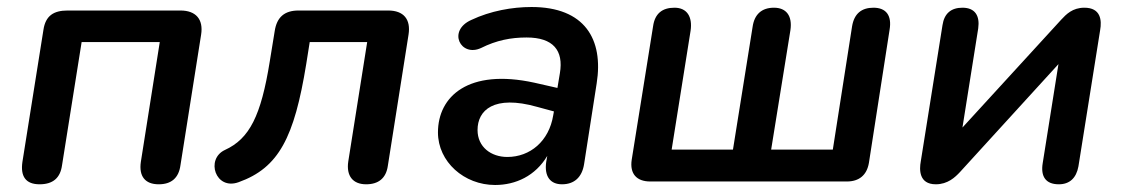

<svg xmlns="http://www.w3.org/2000/svg" viewBox="-20 -518 3203 548"><path d="M93 8C131 8 152 -10 157 -46L213 -398H436L382 -56C376 -15 394 8 433 8C469 8 490 -10 495 -46L554 -419C561 -463 539 -488 495 -488H173C133 -488 110 -473 104 -433L44 -56C38 -15 53 8 93 8Z M1025 8C1060 8 1082 -9 1087 -45L1146 -419C1153 -463 1132 -488 1088 -488H832C792 -488 770 -469 764 -429L750 -343C725 -187 692 -122 622 -90C566 -64 595 26 661 2C776 -39 820 -126 854 -335L864 -398H1028L974 -57C968 -16 987 8 1025 8Z M1393 10C1452 10 1508 -16 1542 -73L1539 -56C1533 -14 1551 8 1584 8C1619 8 1641 -12 1647 -49L1683 -280C1703 -406 1649 -498 1497 -498C1442 -498 1380 -487 1325 -461C1256 -430 1295 -354 1353 -381C1397 -403 1438 -411 1483 -411C1559 -411 1589 -374 1578 -309L1571 -267L1505 -282C1317 -323 1230 -243 1230 -140C1230 -56 1305 10 1393 10ZM1343 -147C1343 -203 1389 -248 1513 -213L1561 -200L1559 -189C1547 -115 1493 -70 1428 -70C1382 -70 1343 -98 1343 -147Z M1836 0H2397C2432 0 2454 -18 2460 -53L2519 -433C2526 -474 2509 -496 2473 -496C2439 -496 2418 -479 2412 -443L2357 -91H2181L2236 -432C2242 -473 2224 -496 2189 -496C2154 -496 2133 -477 2128 -441L2072 -91H1897L1951 -430C1957 -470 1941 -496 1905 -496C1870 -496 1849 -479 1844 -443L1783 -62C1777 -22 1797 0 1836 0Z M2651 8C2685 8 2706 -12 2720 -27L3001 -335L2956 -52C2950 -15 2964 8 3002 8C3033 8 3052 -10 3058 -43L3120 -432C3125 -460 3122 -496 3075 -496C3041 -496 3023 -477 3009 -462L2727 -154L2772 -437C2777 -473 2763 -496 2727 -496C2695 -496 2675 -480 2670 -446L2608 -57C2604 -35 2602 8 2651 8Z"/></svg>

Font: SN Pro Semibold
Style: Italic
Weight: 600
Italic angle: -9°
Designer: Tobias Whetton
Foundry: Supernotes
Version: Version 1.001;Glyphs 3.2 (3249)